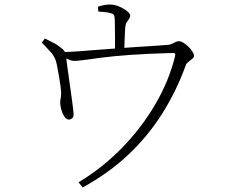

<svg xmlns="http://www.w3.org/2000/svg" viewBox="-20 -782 1040 848"><path d="M327 23Q431 -39 518 -128Q605 -217 666 -321.5Q727 -426 753 -533Q755 -543 753 -545.5Q751 -548 741 -548Q631 -545 555 -539.5Q479 -534 429.5 -527.5Q380 -521 351.5 -517Q323 -513 309 -513Q296 -513 283.5 -519Q271 -525 250 -535L249 -552Q277 -552 320.5 -555Q364 -558 413 -562Q462 -566 506 -569Q542 -572 583 -574.5Q624 -577 661.5 -579.5Q699 -582 723 -584Q732 -585 740 -589Q748 -593 755.5 -596.5Q763 -600 770 -600Q779 -600 790.5 -593Q802 -586 812.5 -575.5Q823 -565 830 -554Q837 -543 837 -536Q837 -529 829.5 -522.5Q822 -516 813 -509.5Q804 -503 801 -495Q759 -379 696 -279.5Q633 -180 546.5 -98.5Q460 -17 345 46ZM286 -254Q275 -253 266 -265Q257 -277 252 -294Q247 -311 246 -323Q245 -332 247.5 -344.5Q250 -357 250 -370Q250 -382 247.5 -399.5Q245 -417 242 -436.5Q239 -456 235.5 -473Q232 -490 230 -501Q224 -530 204.5 -551.5Q185 -573 165 -594L178 -612Q197 -602 212 -595Q227 -588 240 -578Q259 -565 265 -555.5Q271 -546 272 -531Q272 -527 275.5 -501Q279 -475 284 -439.5Q289 -404 294 -369Q299 -334 302 -309Q305 -284 305 -280Q306 -267 300 -261Q294 -255 286 -254ZM488 -546Q488 -552 488 -571Q488 -590 488 -614.5Q488 -639 487.5 -661Q487 -683 487 -694Q486 -710 483.5 -715Q481 -720 469 -724Q460 -727 444.5 -728.5Q429 -730 414 -731L413 -753Q430 -758 442 -760Q454 -762 467 -762Q485 -762 505.5 -753.5Q526 -745 540.5 -733.5Q555 -722 555 -713Q555 -705 549.5 -698Q544 -691 539 -682.5Q534 -674 533 -659Q532 -644 531 -622.5Q530 -601 529.5 -580.5Q529 -560 529 -546Z"/></svg>

Font: Noto Serif JP ExtraLight ExtraLight
Style: Regular
Weight: 250
Version: Version 2.003-H1;hotconv 1.1.1;makeotfexe 2.6.0